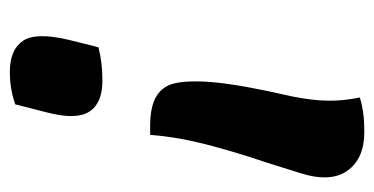

<svg xmlns="http://www.w3.org/2000/svg" viewBox="-205 -381 760 390"><g transform="rotate(-90 175.0 -186.0)"><path d="M158 -535Q172 -540 188.5 -543Q205 -546 224 -546Q269 -546 287 -519.5Q305 -493 289 -426L274 -366Q258 -362 242 -360Q226 -358 206 -358Q160 -358 143 -385Q126 -412 142 -472ZM96 -261H117Q145 -261 165 -253Q185 -245 195 -227Q206 -207 204.5 -157.5Q203 -108 185 -22L174 28Q166 68 165.5 99.5Q165 131 172 165Q159 169 142.5 171.5Q126 174 102 174Q48 174 23.5 140Q-1 106 18 45L40 -25Q62 -90 77 -148.5Q92 -207 96 -261Z"/></g></svg>

Font: Recursive Sn Csl St SmB
Style: Italic
Weight: 600
Italic angle: -15°
Version: Version 1.079;hotconv 1.0.112;makeotfexe 2.5.65598; ttfautoh